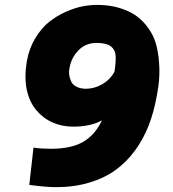

<svg xmlns="http://www.w3.org/2000/svg" viewBox="-20 -753 708 787"><path d="M377.9 -732.9Q411.6 -732.9 442.1 -727.1Q472.7 -721.2 502 -708.5Q531.2 -695.8 554.2 -675.5Q577.1 -655.3 595.7 -626.2Q614.3 -597.2 623 -558.8Q631.8 -520.5 633.3 -471.4Q634.8 -422.4 623 -361.8Q611.3 -295.4 589.8 -239.7Q568.4 -184.1 533.7 -136.5Q499 -88.9 453.4 -55.9Q407.7 -22.9 345.7 -4.4Q283.7 14.2 209 14.2Q170.4 14.2 100.1 4.9L117.2 -147.9Q150.9 -143.1 188 -143.1Q272 -143.1 321 -171.6Q370.1 -200.2 397.9 -259.8Q352.1 -233.9 279.8 -233.9Q234.4 -233.9 195.6 -251Q156.7 -268.1 128.7 -301.5Q100.6 -335 89.8 -385Q79.1 -435.1 89.8 -501Q99.1 -554.2 124.5 -596.2Q149.9 -638.2 181.2 -663.1Q212.4 -688 250 -704.6Q287.6 -721.2 318.8 -727.1Q350.1 -732.9 377.9 -732.9ZM265.1 -475.1Q261.7 -460.9 263.9 -445.8Q266.1 -430.7 272 -418.2Q277.8 -405.8 293.7 -397.5Q309.6 -389.2 333 -389.2Q366.7 -389.2 398.9 -407.7Q431.2 -426.3 449.2 -459Q455.1 -496.1 454.1 -522.2Q453.1 -548.3 434.6 -562.7Q416 -577.1 376 -577.1Q331.5 -577.1 302 -547.1Q272.5 -517.1 265.1 -475.1Z"/></svg>

Font: Stilu Bold
Style: Italic
Weight: 700
Italic angle: -10°
Designer: Genilson Lima Santos
Foundry: Genilson Lima Santos
Version: Version 1.200;PS 001.200;hotconv 1.0.88;makeotf.lib2.5.64775